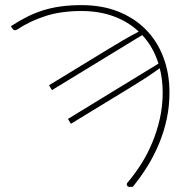

<svg xmlns="http://www.w3.org/2000/svg" viewBox="-20 -730 747 750"><path d="M171.5 -397 401 -537Q432 -556 462 -573.5Q492 -591 522 -606.5Q480.5 -645.5 424 -666.2Q367.5 -687 298.5 -687Q219 -687 158.2 -667.5Q97.5 -648 47.5 -615Q36 -608 30 -616.5L22.5 -627.5Q54.5 -648.5 85.2 -664Q116 -679.5 148.8 -689.8Q181.5 -700 218.2 -705Q255 -710 298.5 -710Q378.5 -710 442 -684.8Q505.5 -659.5 550 -614.2Q594.5 -569 618.2 -506.2Q642 -443.5 642 -368.5Q642 -315 631.2 -265Q620.5 -215 601.2 -168.8Q582 -122.5 555.8 -80.2Q529.5 -38 498.5 0H484.5Q479 -0.5 476 -6Q473 -11.5 479.5 -18.5Q506.5 -50 531 -88.5Q555.5 -127 574.2 -171.5Q593 -216 604.2 -265.5Q615.5 -315 615.5 -368.5Q615.5 -418.5 604 -463.5Q575 -442.5 545.8 -423.5Q516.5 -404.5 485 -385.5L257 -246.5L245.5 -265.5L599 -481.5Q579 -546.5 535.5 -593L183 -378Z"/></svg>

Font: Lato Thin
Style: Regular
Weight: 200
Designer: Lukasz Dziedzic
Foundry: tyPoland Lukasz Dziedzic
Version: Version 2.007; 2014-02-27